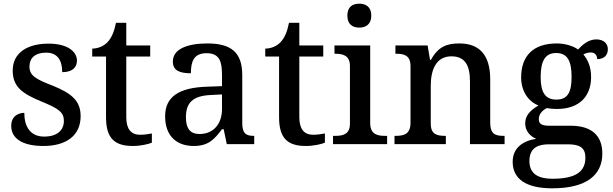

<svg xmlns="http://www.w3.org/2000/svg" viewBox="-20 -783 3332 1043"><path d="M216 10C339 10 418 -46 418 -152C418 -236 368 -276 268 -317C173 -353 140 -373 140 -422C140 -467 170 -497 231 -497C290 -497 318 -458 318 -391C371 -391 398 -415 398 -454C398 -502 348 -546 244 -546C127 -546 49 -495 49 -400C49 -312 100 -275 204 -232C300 -193 327 -173 327 -126C327 -76 291 -41 220 -41C144 -41 112 -96 112 -170C85 -170 41 -156 41 -99C41 -30 103 10 216 10Z M702 10C744 10 787 0 805 -8V-58C784 -54 764 -51 740 -51C693 -51 666 -81 666 -146V-476H796V-536H666V-659H610C600 -610 586 -577 564 -554C543 -531 510 -519 481 -519V-476H556V-146C556 -30 604 10 702 10Z M1032 10C1113 10 1144 -26 1186 -81H1195L1212 0H1361V-45H1358C1313 -45 1296 -61 1296 -117V-375C1296 -501 1233 -547 1106 -547C1003 -547 919 -519 919 -449C919 -402 952 -385 1017 -385C1017 -448 1032 -494 1102 -494C1176 -494 1186 -444 1186 -373V-315L1104 -312C951 -307 877 -257 877 -151C877 -41 943 10 1032 10ZM1064 -55C1013 -55 990 -85 990 -146C990 -222 1024 -263 1127 -267L1186 -270V-191C1186 -108 1138 -55 1064 -55Z M1642 10C1684 10 1727 0 1745 -8V-58C1724 -54 1704 -51 1680 -51C1633 -51 1606 -81 1606 -146V-476H1736V-536H1606V-659H1550C1540 -610 1526 -577 1504 -554C1483 -531 1450 -519 1421 -519V-476H1496V-146C1496 -30 1544 10 1642 10Z M1932 -633C1967 -633 1997 -651 1997 -698C1997 -746 1967 -763 1932 -763C1895 -763 1867 -746 1867 -698C1867 -651 1895 -633 1932 -633ZM1789 0H2083V-45H2070C2029 -45 1991 -54 1991 -115V-536H1797V-491H1802C1842 -491 1881 -482 1881 -425V-111C1881 -53 1842 -45 1802 -45H1789Z M2123 0H2402V-45H2398C2354 -45 2320 -53 2320 -111V-317C2320 -402 2348 -477 2432 -477C2507 -477 2533 -427 2533 -341V0H2721V-45H2716C2671 -45 2643 -54 2643 -117V-352C2643 -488 2581 -547 2476 -547C2412 -547 2362 -533 2321 -458H2316L2303 -536H2128V-491H2132C2176 -491 2210 -482 2210 -424V-116C2210 -54 2174 -45 2129 -45H2123Z M2980 240C3166 240 3252 168 3252 51C3252 -38 3203 -100 3080 -100H2965C2919 -100 2907 -112 2907 -136C2907 -164 2927 -184 2951 -196C2963 -193 2989 -191 3005 -191C3131 -191 3191 -264 3191 -364C3191 -419 3174 -458 3149 -487C3161 -494 3174 -498 3190 -498C3214 -498 3224 -480 3224 -462C3266 -462 3282 -487 3282 -516C3282 -544 3262 -569 3219 -569C3177 -569 3144 -540 3120 -514C3098 -531 3053 -547 3005 -547C2874 -547 2811 -477 2811 -362C2811 -291 2847 -233 2905 -210C2858 -182 2833 -154 2833 -113C2833 -69 2863 -41 2893 -29C2821 -18 2765 20 2765 96C2765 188 2836 240 2980 240ZM3002 -242C2941 -242 2917 -283 2917 -364C2917 -449 2940 -495 3001 -495C3063 -495 3085 -451 3085 -365C3085 -282 3064 -242 3002 -242ZM2982 188C2887 188 2856 149 2856 91C2856 16 2909 1 2961 1H3064C3126 1 3160 17 3160 73C3160 142 3118 188 2982 188Z"/></svg>

Font: Noto Serif Tamil Medium
Style: Italic
Weight: 500
Italic angle: -12°
Designer: Indian Type Foundry, Tom Grace, and the Monotype Design Team
Foundry: Monotype Imaging Inc.
Version: Version 2.003